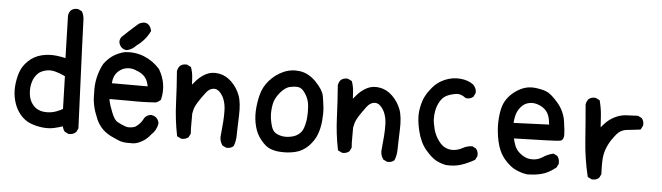

<svg xmlns="http://www.w3.org/2000/svg" viewBox="-49 -964 4098 1189"><g transform="rotate(5 2000.0 -370.0)"><path d="M398.9 4.9 379.4 -4.9 377.4 -5.9 376 -7.8Q371.1 -14.2 367.9 -21.7Q364.7 -29.3 363.3 -37.6Q348.1 -32.7 335.2 -29.3Q322.3 -25.9 310.1 -22.9Q278.8 -15.6 239.7 -19.5Q200.7 -23.4 163.6 -37.6Q144 -44.9 127.2 -57.6Q110.4 -70.3 95.7 -87.9Q67.4 -123.5 55.2 -169.4Q43 -214.8 46.9 -261.7Q50.8 -307.6 64 -346.7Q77.6 -387.2 112.5 -420.2Q147.5 -453.1 193.8 -464.4Q239.7 -475.6 287.6 -469.7Q321.8 -465.3 342.3 -460L335 -722.2V-723.1V-723.6Q335.9 -732.9 339.6 -741.2Q343.3 -749.5 349.1 -756.3L349.6 -756.8L350.1 -757.3Q366.7 -772 392.6 -769.5H394.5L396 -768.6L415.5 -758.8L418.5 -757.3L419.9 -754.9Q432.6 -731 432.6 -703.1Q432.6 -677.7 460 -35.6V-33.2L459 -30.8L449.2 -11.2L448.2 -9.8L446.8 -8.3Q428.2 8.3 402.3 5.9H400.4ZM354.5 -145 348.6 -348.1Q279.3 -381.3 240.2 -375Q231.9 -374 224.6 -372.1Q217.3 -370.1 210.9 -367.7Q204.6 -365.2 198.7 -362.3Q192.9 -359.4 188.2 -356Q183.6 -352.5 179.7 -348.6Q158.7 -327.6 149.9 -300.8Q145 -286.6 142.8 -272.5Q140.6 -258.3 140.6 -244.1Q140.6 -215.3 147.9 -191.4Q155.3 -168 173.3 -147.9Q190.9 -128.9 217.3 -121.1Q245.1 -113.3 279.8 -117.7Q295.4 -119.6 314.5 -126.5Q333.5 -133.3 354.5 -145Z M776.9 -711.9Q787.1 -717.3 796.4 -719.7Q818.4 -725.1 833.7 -713.6Q849.1 -702.1 855 -677.2L856 -673.8L854.5 -670.4Q826.2 -613.3 772.9 -575.7Q761.2 -562.5 747.1 -554.2Q732.9 -545.9 717.3 -542.5L715.3 -542H713.4Q700.2 -543.9 690.2 -550Q680.2 -556.2 674.1 -566.2Q668 -576.2 666 -589.4V-590.3V-591.3Q667 -615.7 687 -630.4Q701.7 -644.5 716.1 -658Q730.5 -671.4 745.1 -684.3Q759.8 -697.3 774.9 -710.4L775.9 -711.4ZM701.7 -528.3Q733.4 -532.7 764.2 -529.3Q794.9 -525.9 824.7 -514.2Q882.8 -490.7 924.3 -443.8L924.8 -443.4L925.3 -442.4Q951.2 -398.9 958.5 -352.5Q965.8 -306.2 954.6 -257.8L954.1 -254.9L952.1 -252.9Q940.9 -241.7 925.3 -235.8L923.8 -235.4H922.4Q902.8 -233.9 882.8 -232.9Q862.8 -231.9 843 -231.4Q823.2 -231 803.7 -231Q784.2 -231 764.6 -231.4H635.7Q636.7 -227.5 637.2 -223.9Q637.7 -220.2 638.7 -215.3Q641.1 -199.7 660.2 -150.9Q677.7 -104.5 699.2 -93.3Q723.6 -80.1 749 -70.8Q771.5 -62.5 807.6 -73.2Q823.2 -83 835.2 -95.5Q847.2 -107.9 855.5 -123.5Q861.8 -137.7 873.8 -146Q885.7 -154.3 901.9 -155.3H902.8H903.8Q917 -153.3 927 -147.2Q937 -141.1 943.1 -131.3Q949.2 -121.6 951.2 -108.9V-107.4V-106Q944.8 -64 911.6 -34.2Q903.8 -23.9 894.5 -14.9Q885.3 -5.9 875 1.5Q864.7 8.8 853 14.6Q837.4 23.4 820.6 27.1Q803.7 30.8 786.1 29.3Q740.7 31.2 710.9 17.6Q682.6 4.9 665.5 -2.9Q590.8 -40 564.9 -119.6Q536.1 -186.5 538.1 -259.8Q532.2 -357.9 578.1 -443.8L578.6 -444.8L579.1 -445.3Q625 -508.8 700.7 -527.8L701.2 -528.3ZM786.1 -421.9Q746.6 -439.5 705.6 -425.3Q647 -399.4 642.6 -334.5V-333.5V-333L641.6 -330.1H752.9H864.7Q861.8 -345.7 856.9 -358.6Q852.1 -371.6 845 -381.3Q837.9 -391.1 828.6 -398.9Q824.2 -402.3 819.1 -405.8Q814 -409.2 808.8 -412.1Q803.7 -415 798.1 -417.2Q792.5 -419.4 787.1 -421.4H786.6Z M1379.4 4.9 1359.9 -4.9 1357.4 -5.9 1356.4 -8.3Q1336.4 -36.6 1342.8 -73.7Q1346.7 -113.3 1349.6 -150.4Q1352.5 -187 1351.6 -223.1Q1350.6 -258.8 1340.3 -287.6Q1335.4 -301.8 1327.9 -313.7Q1320.3 -325.7 1310.5 -335.9Q1292.5 -354 1269.5 -350.6Q1245.6 -347.2 1226.6 -322.3Q1215.8 -308.1 1204.6 -292.5Q1193.4 -276.9 1182.1 -259.3Q1174.8 -248 1169.2 -236.3Q1163.6 -224.6 1159.9 -211.9Q1156.2 -199.2 1154.3 -186V-91.3L1156.2 -64.9V-62.5L1155.3 -60.1L1145.5 -40.5L1144.5 -38.6L1143.1 -37.6Q1139.6 -34.7 1135.7 -32.5Q1131.8 -30.3 1127.9 -28.8Q1124 -27.3 1119.4 -26.4Q1114.7 -25.4 1110.1 -25.1Q1105.5 -24.9 1100.6 -25.4H1098.6L1097.2 -26.4L1077.6 -36.1L1073.2 -38.1L1072.3 -43Q1052.7 -140.6 1048.8 -240.7Q1044.9 -340.3 1037.1 -437.5V-438.5V-439.5Q1039.6 -458 1051.3 -472.2L1051.8 -472.7L1052.2 -473.1Q1068.8 -487.8 1094.7 -485.4H1096.7L1098.1 -484.4L1117.7 -474.6L1121.1 -472.7L1122.6 -468.8Q1125 -461.4 1127.2 -453.6Q1129.4 -445.8 1130.9 -437.7Q1132.3 -429.7 1133.3 -421.4Q1134.3 -413.1 1134.8 -404.8Q1135.3 -399.9 1135.5 -394.8Q1135.7 -389.6 1136 -384.8Q1136.2 -379.9 1136.5 -374.8Q1136.7 -369.6 1137.2 -364.7Q1150.9 -381.3 1164.6 -396.5Q1176.3 -408.7 1189.9 -418.9Q1203.6 -429.2 1219.7 -437.5Q1253.4 -454.6 1297.4 -447.3Q1341.3 -439.9 1377 -405.3Q1411.6 -371.6 1429.4 -325.7Q1447.3 -279.8 1443.8 -195.8Q1442.9 -168.5 1442.1 -146.2Q1441.4 -124 1440.9 -107.2Q1440.4 -90.3 1440.4 -78.6Q1440.4 -41 1428.2 -10.3L1427.2 -7.8L1425.3 -6.3Q1408.7 8.3 1382.8 5.9H1380.9Z M1712.4 2Q1702.6 1.5 1693.1 -0.2Q1683.6 -2 1674.3 -4.4Q1665 -6.8 1655.8 -10.3Q1627 -21 1597.2 -57.6Q1582 -75.7 1571.5 -96.4Q1561 -117.2 1555.2 -140.1Q1543 -185.5 1544.9 -235.8Q1546.9 -285.6 1559.6 -335.9Q1572.3 -387.7 1608.4 -428.7Q1644.5 -469.7 1692.4 -491.2Q1740.7 -513.2 1795.9 -505.9Q1823.7 -502 1849.1 -488Q1874.5 -474.1 1897.5 -450.2Q1943.8 -401.9 1950.2 -365.7Q1956.1 -332.5 1960 -297.9Q1963.9 -262.7 1960 -214.8Q1956.1 -167 1940.9 -126.5Q1925.3 -85.4 1891.6 -51.3Q1874.5 -34.2 1854.2 -22.5Q1834 -10.7 1811 -5.4Q1765.6 5.9 1712.4 2ZM1810.5 -109.4Q1840.8 -127 1851.1 -156.7Q1855 -167.5 1857.7 -178.2Q1860.4 -189 1862.3 -199.7Q1864.3 -210.4 1865.2 -221.7Q1868.2 -254.9 1865.2 -295.4Q1862.3 -334 1841.3 -367.7Q1820.8 -400.4 1799.8 -405.8Q1776.4 -410.6 1743.7 -403.3Q1736.3 -401.9 1728.8 -398.4Q1721.2 -395 1713.4 -389.6Q1705.6 -384.3 1697.8 -376.7Q1689.9 -369.1 1682.1 -359.9Q1651.9 -322.8 1645.5 -286.6Q1644 -278.8 1643.1 -271.5Q1642.1 -264.2 1641.4 -257.1Q1640.6 -250 1640.4 -242.9Q1640.1 -235.8 1640.1 -229.2Q1640.1 -222.7 1640.6 -216.3Q1642.6 -184.6 1653.8 -147.9Q1659.2 -130.9 1668.9 -119.9Q1678.7 -108.9 1692.9 -103.5Q1724.1 -90.8 1755.9 -94.2Q1788.1 -97.2 1810.5 -109.4Z M2379.4 4.9 2359.9 -4.9 2357.4 -5.9 2356.4 -8.3Q2336.4 -36.6 2342.8 -73.7Q2346.7 -113.3 2349.6 -150.4Q2352.5 -187 2351.6 -223.1Q2350.6 -258.8 2340.3 -287.6Q2335.4 -301.8 2327.9 -313.7Q2320.3 -325.7 2310.5 -335.9Q2292.5 -354 2269.5 -350.6Q2245.6 -347.2 2226.6 -322.3Q2215.8 -308.1 2204.6 -292.5Q2193.4 -276.9 2182.1 -259.3Q2174.8 -248 2169.2 -236.3Q2163.6 -224.6 2159.9 -211.9Q2156.2 -199.2 2154.3 -186V-91.3L2156.2 -64.9V-62.5L2155.3 -60.1L2145.5 -40.5L2144.5 -38.6L2143.1 -37.6Q2139.6 -34.7 2135.7 -32.5Q2131.8 -30.3 2127.9 -28.8Q2124 -27.3 2119.4 -26.4Q2114.7 -25.4 2110.1 -25.1Q2105.5 -24.9 2100.6 -25.4H2098.6L2097.2 -26.4L2077.6 -36.1L2073.2 -38.1L2072.3 -43Q2052.7 -140.6 2048.8 -240.7Q2044.9 -340.3 2037.1 -437.5V-438.5V-439.5Q2039.6 -458 2051.3 -472.2L2051.8 -472.7L2052.2 -473.1Q2068.8 -487.8 2094.7 -485.4H2096.7L2098.1 -484.4L2117.7 -474.6L2121.1 -472.7L2122.6 -468.8Q2125 -461.4 2127.2 -453.6Q2129.4 -445.8 2130.9 -437.7Q2132.3 -429.7 2133.3 -421.4Q2134.3 -413.1 2134.8 -404.8Q2135.3 -399.9 2135.5 -394.8Q2135.7 -389.6 2136 -384.8Q2136.2 -379.9 2136.5 -374.8Q2136.7 -369.6 2137.2 -364.7Q2150.9 -381.3 2164.6 -396.5Q2176.3 -408.7 2189.9 -418.9Q2203.6 -429.2 2219.7 -437.5Q2253.4 -454.6 2297.4 -447.3Q2341.3 -439.9 2377 -405.3Q2411.6 -371.6 2429.4 -325.7Q2447.3 -279.8 2443.8 -195.8Q2442.9 -168.5 2442.1 -146.2Q2441.4 -124 2440.9 -107.2Q2440.4 -90.3 2440.4 -78.6Q2440.4 -41 2428.2 -10.3L2427.2 -7.8L2425.3 -6.3Q2408.7 8.3 2382.8 5.9H2380.9Z M2746.1 -5.9Q2713.4 -12.2 2683.6 -28.3Q2653.8 -44.9 2617.7 -87.9Q2581.1 -131.3 2564 -202.6Q2546.9 -273.9 2552.7 -322.8Q2559.1 -371.6 2573.2 -404.3Q2587.4 -437 2617.7 -473.6Q2648.4 -511.2 2694.6 -530.5Q2740.7 -549.8 2789.6 -545.9Q2814 -543.9 2834.7 -536.6Q2855.5 -529.3 2872.1 -516.6L2873 -516.1L2873.5 -515.1Q2894 -492.7 2891.6 -466.8V-464.8L2890.6 -463.4L2880.9 -443.8L2879.9 -441.9L2878.4 -440.9Q2861.8 -426.3 2835.9 -428.7L2833 -429.2L2831.1 -430.7Q2799.3 -455.6 2767.1 -449.2Q2731.9 -442.9 2710 -430.7Q2689 -419.4 2673.3 -393.1Q2657.7 -365.7 2652.3 -337.9Q2649.4 -323.7 2648.2 -310.1Q2647 -296.4 2647.5 -283.2Q2647.9 -270 2650.9 -253.7Q2653.8 -237.3 2658.7 -218.3Q2668.9 -181.2 2692.4 -149.4Q2714.8 -118.7 2741.2 -109.4Q2754.4 -104.5 2767.3 -103Q2780.3 -101.6 2792.5 -103.5Q2817.9 -106.9 2839.8 -119.1Q2865.2 -133.8 2897 -135.7H2899.4L2901.9 -134.8L2921.4 -125L2923.3 -124L2924.8 -122.1Q2939 -104.5 2936.5 -79.1V-77.1L2935.5 -75.7L2925.8 -56.2L2924.3 -53.7L2921.9 -52.2Q2883.8 -30.3 2841.8 -16.1Q2798.8 -2 2747.1 -5.9H2746.6Z M3250.5 7.8Q3231.9 4.9 3214.6 -0.5Q3197.3 -5.9 3180.7 -13.7Q3163.1 -21.5 3145.5 -35.9Q3127.9 -50.3 3109.9 -71.3Q3073.2 -113.8 3058.6 -180.7Q3044.9 -246.1 3046.9 -301Q3048.8 -356 3060.1 -394.5Q3071.3 -433.6 3101.1 -465.8Q3130.9 -497.1 3169.4 -515.6Q3209 -534.2 3252.4 -530.3Q3262.7 -529.3 3272.5 -527.8Q3282.2 -526.4 3291.3 -524.4Q3300.3 -522.5 3308.3 -520.3Q3316.4 -518.1 3324.2 -515.1Q3355.5 -503.4 3398.4 -453.6Q3441.9 -403.8 3451.7 -341.3Q3460.9 -281.2 3460.9 -255.9Q3460.9 -224.1 3439.9 -217.8Q3424.8 -212.9 3152.3 -206.5Q3157.7 -182.6 3165.5 -162.6Q3174.3 -139.6 3192.9 -122.6Q3202.6 -113.8 3213.1 -106.9Q3223.6 -100.1 3234.9 -95.2Q3256.8 -85.9 3285.6 -87.9Q3299.8 -88.9 3313.2 -93.5Q3326.7 -98.1 3339.4 -106.4Q3368.2 -125.5 3400.9 -133.3L3404.3 -134.3L3407.7 -132.8L3427.2 -123L3429.2 -122.1L3430.7 -120.1Q3437.5 -110.8 3440.4 -99.4Q3443.4 -87.9 3442.4 -75.2V-73.2L3441.4 -71.8L3431.6 -52.2L3430.7 -50.3L3428.7 -48.8Q3405.8 -30.8 3383.5 -19Q3361.3 -7.3 3340.3 -2.4Q3319.8 2.9 3297.6 5.4Q3275.4 7.8 3252 7.8H3251ZM3361.8 -311Q3360.4 -327.1 3357.9 -340.1Q3355.5 -353 3351.6 -363.8Q3343.3 -388.2 3324.7 -404.8Q3318.4 -410.6 3311 -415.3Q3303.7 -419.9 3295.7 -423.6Q3287.6 -427.2 3278.3 -430.2Q3272.9 -431.6 3267.6 -432.9Q3262.2 -434.1 3256.8 -434.6Q3251.5 -435.1 3246.3 -435.1Q3241.2 -435.1 3236.1 -434.6Q3231 -434.1 3225.6 -432.6Q3200.2 -427.7 3180.7 -407.2Q3161.1 -386.2 3152.3 -361.3Q3150.4 -355.5 3148.7 -349.1Q3147 -342.8 3145.8 -335.2Q3144.5 -327.6 3143.3 -319.6Q3142.1 -311.5 3141.6 -302.2Z M3651.9 2.9 3632.3 -6.8 3628.4 -8.8 3627.4 -13.2Q3601.6 -120.6 3593.8 -232.9Q3585.9 -343.8 3576.2 -453.1V-454.1V-455.1Q3578.6 -473.6 3590.3 -487.8L3590.8 -488.3L3591.3 -488.8Q3607.9 -503.4 3633.8 -501H3635.7L3637.2 -500L3656.7 -490.2L3660.6 -488.3L3661.6 -483.9Q3673.8 -438 3676.8 -389.2Q3677.7 -372.6 3679 -355.5Q3680.2 -338.4 3681.2 -321.8Q3689 -331.5 3696.8 -340.1Q3704.6 -348.6 3712.9 -356.9Q3740.7 -382.3 3772 -395.5Q3803.7 -409.2 3837.4 -410.2Q3869.6 -411.1 3902.8 -413.1H3905.3L3907.7 -412.1L3927.2 -402.3L3929.2 -401.4L3930.2 -399.9Q3944.8 -383.3 3942.4 -357.4V-355.5L3941.4 -354L3931.6 -334.5L3929.2 -330.1L3924.3 -329.1Q3905.8 -326.7 3886 -324.5Q3866.2 -322.3 3844.2 -319.8Q3804.7 -315.9 3777.8 -281.7Q3748.5 -245.6 3733.4 -213.4Q3718.3 -181.6 3712.9 -148.9Q3707 -115.7 3710.9 -35.6V-33.2L3710 -30.8L3700.2 -11.2L3699.2 -9.3L3697.8 -8.3Q3681.2 6.3 3655.3 3.9H3653.3Z"/></g></svg>

Font: NaikaiFont
Style: Bold
Weight: 700
Version: Version 1.89